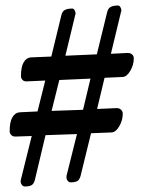

<svg xmlns="http://www.w3.org/2000/svg" viewBox="-20 -583 524 696"><path d="M55 75V71L95 -90L37 -88H35Q26 -88 20.5 -94Q15 -100 15 -107Q15 -141 25 -158Q35 -175 52 -176L116 -179L144 -291L77 -288H75Q66 -288 61 -294Q56 -300 56 -307Q56 -341 66 -357.5Q76 -374 92 -375L166 -378L202 -526Q205 -541 214.5 -546.5Q224 -552 242 -552Q247 -552 250.5 -546Q254 -540 254 -534Q254 -531 253 -529.5Q252 -528 252 -526L217 -381L331 -386L368 -537Q371 -552 380.5 -557.5Q390 -563 408 -563Q413 -563 416.5 -557Q420 -551 420 -545Q420 -542 419 -540.5Q418 -539 418 -537L382 -388L441 -391H443Q453 -391 459 -385.5Q465 -380 465 -371Q465 -348 452.5 -326.5Q440 -305 425 -304L359 -301L332 -188L400 -191Q411 -192 418 -186Q425 -180 425 -171Q425 -147 412.5 -125.5Q400 -104 385 -103L310 -100L272 55Q268 69 260 73.5Q252 78 236 78Q230 78 225.5 72.5Q221 67 221 60V55L259 -97L145 -93L106 71Q102 84 94 88.5Q86 93 70 93Q64 93 59.5 87.5Q55 82 55 75ZM281 -185 308 -298 195 -293 167 -181Z"/></svg>

Font: EB Garamond
Style: Bold
Weight: 700
Designer: Georg Duffner and Octavio Pardo
Foundry: Georg Duffner
Version: Version 1.000; ttfautohint (v1.6)